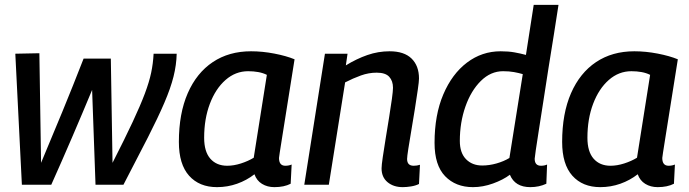

<svg xmlns="http://www.w3.org/2000/svg" viewBox="-20 -760 2833 790"><path d="M488 0H373L359 -390Q320 -296 277 -196Q234 -96 191 0H70L43 -539L142 -541L149 -90Q194 -197 237 -301.5Q280 -406 324 -519H436L443 -90Q494 -190 526 -258.5Q558 -327 576 -375Q594 -423 602 -461Q610 -499 612 -539H707Q706 -493 694 -445Q682 -397 656 -336.5Q630 -276 588.5 -194.5Q547 -113 488 0Z M1109 10Q1080 10 1058 -3.5Q1036 -17 1027 -43Q995 -18 955.5 -4Q916 10 873 10Q800 10 758 -37Q716 -84 716 -176Q716 -293 752.5 -376.5Q789 -460 855.5 -504.5Q922 -549 1013 -549Q1060 -549 1109 -539.5Q1158 -530 1192 -516Q1173 -396 1160.5 -318Q1148 -240 1141 -195.5Q1134 -151 1131 -132Q1128 -113 1128 -110Q1128 -78 1154 -78Q1168 -78 1180 -83L1176 -4Q1149 10 1109 10ZM1024 -111 1078 -452Q1062 -460 1042.5 -463.5Q1023 -467 1001 -467Q949 -467 908 -431Q867 -395 843.5 -333Q820 -271 820 -193Q820 -136 845.5 -107Q871 -78 915 -78Q942 -78 971.5 -87.5Q1001 -97 1024 -111Z M1317 -539H1410L1403 -491Q1447 -518 1491.5 -533.5Q1536 -549 1583 -549Q1643 -549 1673.5 -519Q1704 -489 1704 -437Q1704 -425 1699 -390.5Q1694 -356 1687 -311.5Q1680 -267 1672.5 -223.5Q1665 -180 1660 -147.5Q1655 -115 1655 -106Q1655 -78 1682 -78Q1696 -78 1708 -82L1704 -3Q1690 4 1671.5 7Q1653 10 1637 10Q1599 10 1574.5 -10.5Q1550 -31 1550 -67Q1550 -80 1555 -114Q1560 -148 1567 -191Q1574 -234 1581 -277Q1588 -320 1592.5 -353Q1597 -386 1597 -399Q1597 -427 1581.5 -444Q1566 -461 1530 -461Q1497 -461 1465 -449.5Q1433 -438 1400 -421L1333 0H1232Z M2162 10Q2099 10 2078 -41Q2050 -20 2008.5 -5Q1967 10 1926 10Q1855 10 1811.5 -35Q1768 -80 1768 -172Q1768 -287 1804 -371.5Q1840 -456 1901.5 -502.5Q1963 -549 2040 -549Q2072 -549 2097 -544.5Q2122 -540 2144 -534L2176 -740H2278Q2270 -685 2259 -618Q2248 -551 2237 -481Q2226 -411 2216 -345.5Q2206 -280 2197.5 -227Q2189 -174 2184.5 -142Q2180 -110 2180 -107Q2180 -78 2206 -78Q2220 -78 2231 -83L2228 -4Q2198 10 2162 10ZM1964 -79Q1993 -79 2023 -87.5Q2053 -96 2076 -110L2131 -455Q2114 -460 2094.5 -463.5Q2075 -467 2050 -467Q1999 -467 1958.5 -427Q1918 -387 1895 -321.5Q1872 -256 1872 -180Q1872 -131 1897.5 -105Q1923 -79 1964 -79Z M2686 10Q2657 10 2635 -3.5Q2613 -17 2604 -43Q2572 -18 2532.5 -4Q2493 10 2450 10Q2377 10 2335 -37Q2293 -84 2293 -176Q2293 -293 2329.5 -376.5Q2366 -460 2432.5 -504.5Q2499 -549 2590 -549Q2637 -549 2686 -539.5Q2735 -530 2769 -516Q2750 -396 2737.5 -318Q2725 -240 2718 -195.5Q2711 -151 2708 -132Q2705 -113 2705 -110Q2705 -78 2731 -78Q2745 -78 2757 -83L2753 -4Q2726 10 2686 10ZM2601 -111 2655 -452Q2639 -460 2619.5 -463.5Q2600 -467 2578 -467Q2526 -467 2485 -431Q2444 -395 2420.5 -333Q2397 -271 2397 -193Q2397 -136 2422.5 -107Q2448 -78 2492 -78Q2519 -78 2548.5 -87.5Q2578 -97 2601 -111Z"/></svg>

Font: Georama Medium
Style: Italic
Weight: 500
Italic angle: -9°
Designer: Jean-Baptiste Levee
Foundry: Production Type
Version: Version 1.000